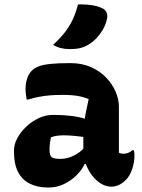

<svg xmlns="http://www.w3.org/2000/svg" viewBox="-20 -834 640 864"><path d="M515 -354Q515 -334 515 -313.5Q515 -293 515 -273Q515 -253 515 -233Q515 -213 515 -193Q515 -181 515 -169.5Q515 -158 515 -147Q518 -145 524 -143.5Q530 -142 534 -142Q544 -142 555 -145.5Q566 -149 576 -158H582Q584 -151 584.5 -146Q585 -141 585 -133Q585 -103 574.5 -72.5Q564 -42 547 -25Q530 -8 513.5 -1Q497 6 482 6Q455 6 431.5 -9.5Q408 -25 391 -49Q374 -73 364.5 -101Q355 -129 355 -153Q355 -173 355 -192Q355 -211 355 -230Q355 -249 357.5 -272Q360 -295 365.5 -324Q371 -353 379 -388Q360 -396 341.5 -400Q323 -404 303.5 -405.5Q284 -407 261 -407Q231 -407 206 -405Q181 -403 157 -398.5Q133 -394 106 -386H100Q98 -396 96.5 -409Q95 -422 95 -435Q95 -458 102 -480Q109 -502 123 -516Q135 -528 154.5 -535.5Q174 -543 208 -546.5Q242 -550 297 -550Q349 -550 389.5 -532Q430 -514 458 -484.5Q486 -455 500.5 -421Q515 -387 515 -354ZM203 -159Q203 -135 212 -127Q221 -119 251 -119Q270 -119 290 -125Q310 -131 330 -144Q350 -157 367 -178L376 -96H361Q349 -70 324.5 -45.5Q300 -21 267.5 -5.5Q235 10 198 10Q149 10 114 -7.5Q79 -25 61 -60.5Q43 -96 43 -150V-158Q43 -184 57.5 -211.5Q72 -239 97 -263Q122 -287 153.5 -302Q185 -317 219 -317Q263 -317 300 -312.5Q337 -308 364 -299Q391 -290 403 -278Q409 -272 414.5 -262.5Q420 -253 423.5 -239Q427 -225 427 -205Q400 -212 371.5 -216Q343 -220 316 -222.5Q289 -225 266 -225Q250 -225 236 -223Q222 -221 209 -216Q206 -201 204.5 -188Q203 -175 203 -161ZM331 -814Q366 -815 394.5 -810.5Q423 -806 442 -796Q456 -789 460.5 -775.5Q465 -762 461 -747Q455 -721 442.5 -700Q430 -679 414.5 -662.5Q399 -646 381 -635Q362 -623 342 -618Q322 -613 295 -613Q273 -613 254.5 -617.5Q236 -622 219 -632Q250 -661 271 -687.5Q292 -714 306.5 -744.5Q321 -775 331 -814Z"/></svg>

Font: Recursive Monospace Casual ExtraBold
Style: Regular
Weight: 800
Version: Version 1.047